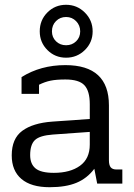

<svg xmlns="http://www.w3.org/2000/svg" viewBox="-20 -767 560 802"><path d="M146 -636Q146 -683 178 -715Q210 -747 256 -747Q302 -747 334.5 -714.5Q367 -682 367 -636Q367 -590 334.5 -558Q302 -526 256 -526Q210 -526 178 -558Q146 -590 146 -636ZM315 -636Q315 -661 298 -678.5Q281 -696 256 -696Q231 -696 214 -679Q197 -662 197 -636Q197 -611 214 -594.5Q231 -578 256 -578Q281 -578 298 -594.5Q315 -611 315 -636ZM29 -118Q29 -188 73 -220.5Q117 -253 198 -259L355 -270V-332Q355 -387 332.5 -411Q310 -435 253 -435Q215 -435 191 -430Q167 -425 143 -413V-375H70V-445Q150 -495 253 -495Q435 -495 435 -327V-98Q435 -77 442.5 -68Q450 -59 467 -59H491V0H386L374 -62Q344 -22 299.5 -3.5Q255 15 187 15Q110 15 69.5 -19.5Q29 -54 29 -118ZM355 -163V-216L201 -205Q146 -201 126 -182Q106 -163 106 -119Q106 -82 128.5 -63.5Q151 -45 205 -45Q273 -45 314 -74.5Q355 -104 355 -163Z"/></svg>

Font: Pridi Light
Style: Regular
Weight: 300
Version: Version 1.002